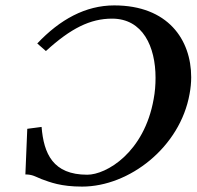

<svg xmlns="http://www.w3.org/2000/svg" viewBox="-20 -679 728 711"><path d="M403 -659C297 -659 202 -607 118 -518L150 -490C242 -574 314 -610 395 -610C509 -610 556 -506 556 -391C556 -365 554 -338 549 -312C514 -114 374 -32 303 -32C176 -32 142 -110 134 -209L81 -202L74 -33C100 -33 111 -25 133 -16C166 -4 205 12 284 12C459 12 647 -134 682 -331C686 -352 688 -373 688 -393C688 -532 602 -659 403 -659Z"/></svg>

Font: Linux Libertine O
Style: Bold Italic
Weight: 700
Italic angle: -11.5°
Designer: Philipp H. Poll
Foundry: Philipp H. Poll
Version: Version 4.1.0